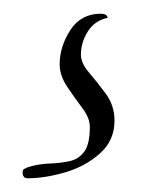

<svg xmlns="http://www.w3.org/2000/svg" viewBox="-20 -22 230 280"><path d="M20 238Q13 238 13 229Q13 225 16 224Q19 223 20 222Q36 217 52 216.5Q68 216 81.5 213Q95 210 103 199Q111 188 111 163Q111 150 100 135.5Q89 121 78 104.5Q67 88 67 72Q67 46 82.5 22Q98 -2 127 -2Q136 -2 137 4Q118 8 108 24Q98 40 98 58Q98 70 110 84Q122 98 134.5 115Q147 132 147 154Q147 183 125.5 202Q104 221 74.5 229.5Q45 238 20 238Z"/></svg>

Font: MonteCarlo
Style: Regular
Weight: 400
Designer: Robert E. Leuschke
Foundry: Robert E. Leuschke
Version: Version 1.010; ttfautohint (v1.8.3)